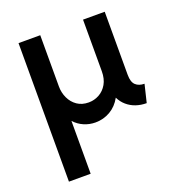

<svg xmlns="http://www.w3.org/2000/svg" viewBox="-117 -512 748 814"><g transform="rotate(-20 257.0 -104.5)"><path d="M56.2 208.3V-416.7H154.2V-185.4Q154.2 -157.6 165.6 -133Q177.1 -108.3 198.6 -93.4Q220.1 -78.5 250.7 -78.5Q275.7 -78.5 297.9 -90.6Q320.1 -102.8 333.7 -126.4Q347.2 -150 347.2 -184V-416.7H445.1V-131.9Q445.1 -99.3 459.7 -85.8Q474.3 -72.2 499.3 -72.2L479.9 8.3Q454.2 8.3 431.9 0.7Q409.7 -6.9 392.4 -21.9Q375 -36.8 364.6 -58.3Q345.8 -24.3 315.3 -6.6Q284.7 11.1 248.6 11.1Q221.5 11.1 197.2 0.7Q172.9 -9.7 154.2 -29.9V208.3Z"/></g></svg>

Font: Afacad Flux Medium
Style: Regular
Weight: 500
Designer: Kristian Moeller
Foundry: Dicotype
Version: Version 1.100